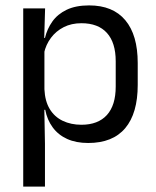

<svg xmlns="http://www.w3.org/2000/svg" viewBox="-20 -519 577 711"><path d="M306.5 10.5Q261.5 10.5 228.5 -4.5Q195.5 -19.5 175 -47.5Q154.5 -75.5 147.5 -112.5H121L144.5 -188.5Q146.5 -144.5 164.2 -115.2Q182 -86 212.5 -71.5Q243 -57 281.5 -57Q343 -57 375.8 -93Q408.5 -129 408.5 -198.5V-292Q408.5 -361 376 -397Q343.5 -433 281.5 -433Q244.5 -433 216 -418.5Q187.5 -404 168.8 -379Q150 -354 143 -322L123 -378.5H146.5Q154.5 -412 173.8 -439.2Q193 -466.5 226.8 -482.8Q260.5 -499 310 -499Q398 -499 444 -444.2Q490 -389.5 490 -285.5V-204.5Q490 -99.5 443.8 -44.5Q397.5 10.5 306.5 10.5ZM146.5 172H66V-488H147L143.5 -370.5L144.5 -345.5V-140L144 -123.5L146.5 13.5Z"/></svg>

Font: Anek Kannada
Style: Regular
Weight: 400
Version: Version 1.003